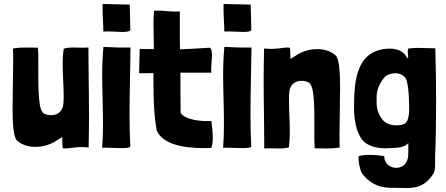

<svg xmlns="http://www.w3.org/2000/svg" viewBox="-20 -741 2237 962"><path d="M294 -1C294 2 299 3 306 3C321 3 346 -2 354 -2C370 -4 380 -4 389 -4C399 -4 408 -4 424 -2C425 -54 426 -104 426 -154C426 -273 423 -387 423 -503C410 -502 399 -502 389 -502C370 -502 356 -503 342 -503C330 -503 317 -502 299 -497V-493C295 -468 294 -443 294 -417C294 -366 299 -314 299 -262C299 -250 299 -237 298 -225C295 -177 263 -164 236 -164C223 -164 210 -167 203 -171C202 -172 200 -172 199 -173C178 -189 177 -237 174 -270C172 -298 172 -330 172 -363C172 -384 172 -406 172 -427C172 -455 172 -481 170 -502C148 -502 130 -503 112 -503C91 -503 70 -502 45 -498C46 -479 46 -457 46 -434C46 -363 43 -276 43 -202C43 -120 47 -53 66 -36C91 -14 125 -5 158 -5C198 -5 237 -18 267 -39C274 -44 285 -50 292 -54C293 -35 291 -24 294 -1Z M498 -583C529 -585 566 -581 594 -581C613 -581 628 -583 633 -590C633 -630 630 -701 630 -718L494 -721C493 -660 498 -622 498 -583ZM492 0C495 -1 501 -1 508 -1C528 -1 560 1 587 1C610 1 628 0 633 -6C630 -59 629 -113 629 -167C629 -278 633 -392 634 -500V-503H617C574 -502 543 -504 526 -505C520 -505 509 -506 502 -506C500 -506 499 -506 498 -506V-505C494 -460 492 -414 492 -366C492 -287 496 -205 496 -124C496 -82 495 -41 492 0Z M1039 0C1045 -16 1046 -35 1046 -54C1046 -83 1042 -113 1039 -135C994 -132 911 -138 885 -175C884 -235 884 -305 884 -377H1039C1036 -400 1042 -436 1042 -464C1042 -480 1040 -494 1033 -502C965 -498 923 -495 882 -494C882 -514 881 -533 881 -550V-684C874 -683 866 -683 859 -683C828 -683 797 -688 771 -688C764 -688 758 -688 752 -687C750 -668 749 -644 749 -618C749 -576 751 -531 751 -495C730 -495 707 -495 680 -496L677 -374C705 -374 728 -374 749 -375C749 -356 749 -338 749 -319C749 -243 751 -171 765 -88C795 -17 901 1 999 1C1012 1 1026 1 1039 0Z M1104 -583C1135 -585 1172 -581 1200 -581C1219 -581 1234 -583 1239 -590C1239 -630 1236 -701 1236 -718L1100 -721C1099 -660 1104 -622 1104 -583ZM1098 0C1101 -1 1107 -1 1114 -1C1134 -1 1166 1 1193 1C1216 1 1234 0 1239 -6C1236 -59 1235 -113 1235 -167C1235 -278 1239 -392 1240 -500V-503H1223C1180 -502 1149 -504 1132 -505C1126 -505 1115 -506 1108 -506C1106 -506 1105 -506 1104 -506V-505C1100 -460 1098 -414 1098 -366C1098 -287 1102 -205 1102 -124C1102 -82 1101 -41 1098 0Z M1304 3C1317 2 1328 2 1338 2C1357 2 1371 3 1385 3C1397 3 1410 2 1428 -3V-7C1431 -32 1432 -57 1432 -82C1432 -132 1428 -182 1428 -233C1428 -247 1428 -261 1429 -275C1432 -323 1464 -336 1491 -336C1504 -336 1517 -333 1524 -329C1525 -328 1527 -328 1528 -327C1549 -311 1550 -263 1553 -230C1555 -202 1555 -170 1555 -137C1555 -116 1555 -94 1555 -73C1555 -45 1555 -19 1557 2C1579 2 1597 3 1615 3C1636 3 1657 2 1682 -2C1681 -21 1681 -43 1681 -66C1681 -137 1684 -224 1684 -298C1684 -380 1680 -447 1661 -464C1636 -486 1602 -495 1569 -495C1529 -495 1490 -482 1460 -461C1453 -456 1442 -450 1435 -446C1434 -465 1436 -476 1433 -499C1433 -502 1428 -503 1421 -503C1406 -503 1381 -498 1373 -498C1357 -497 1348 -496 1338 -496C1329 -496 1319 -497 1303 -498C1302 -446 1301 -396 1301 -346C1301 -227 1304 -113 1304 3Z M1937 200C1974 200 2001 201 2020 201C2029 201 2036 201 2040 200C2073 197 2114 188 2151 130C2159 117 2160 100 2160 81C2160 69 2160 56 2160 43C2164 -49 2165 -140 2165 -227C2165 -321 2164 -412 2161 -499C2133 -499 2105 -501 2077 -501C2060 -501 2043 -500 2026 -498C2024 -495 2023 -490 2023 -485C2023 -476 2025 -466 2025 -459C2025 -452 2024 -448 2020 -450C2004 -487 1964 -500 1921 -497C1750 -486 1754 -303 1754 -178C1757 -137 1763 -97 1782 -61C1806 -11 1861 2 1912 2C1950 -1 2000 5 2026 -24C2025 -10 2026 5 2026 18C2026 28 2025 39 2024 50C2017 85 1991 100 1965 100C1935 100 1905 79 1905 41C1888 38 1858 35 1831 35C1809 35 1789 37 1777 42C1774 63 1782 106 1793 126C1824 171 1874 200 1937 200ZM2001 -118C1990 -114 1978 -113 1966 -113C1939 -113 1913 -121 1897 -141C1877 -165 1867 -194 1867 -228V-237C1867 -250 1866 -263 1869 -276C1874 -307 1889 -334 1909 -357C1922 -368 1941 -374 1960 -374C1984 -374 2007 -364 2017 -340C2030 -289 2030 -232 2030 -179C2027 -155 2024 -126 2001 -118Z"/></svg>

Font: HEYCLAY
Style: Regular
Weight: 400
Designer: Marcelo Magalhaes
Foundry: Marcelo Magalhães
Version: Version 1.300;hotconv 1.0.109;makeotfexe 2.5.65596